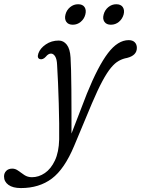

<svg xmlns="http://www.w3.org/2000/svg" viewBox="-128 -660 682 928"><path d="M292 -207.5Q346 -340.5 393.8 -403.2Q441.5 -466 494 -466Q513 -466 523.2 -455.8Q533.5 -445.5 533.5 -428.5Q533.5 -392 486 -380Q465.5 -376.5 446.8 -366.2Q428 -356 408.8 -333Q389.5 -310 367 -268.2Q344.5 -226.5 316 -159.5L230.5 45Q183.5 157.5 122.5 203.2Q61.5 249 -27 249Q-66 249 -87.2 233.5Q-108.5 218 -108.5 193Q-108.5 176.5 -97.8 165.8Q-87 155 -68.5 155Q-53.5 155 -39.8 165.2Q-26 175.5 -10.2 186Q5.5 196.5 26.5 196.5Q59.5 196.5 89 176.2Q118.5 156 137.5 115.5Q156.5 75 158 14Q158.5 -18.5 158 -64Q157.5 -109.5 156 -160Q154.5 -210.5 152.5 -259Q150.5 -307.5 148 -346Q147 -374 138.5 -387.5Q130 -401 118.5 -401Q105.5 -401 93.5 -386Q86.5 -378 79 -375.2Q71.5 -372.5 66 -374Q49.5 -378 57.5 -402Q66 -426.5 93.2 -445.2Q120.5 -464 156 -464Q179 -464 194.8 -444Q210.5 -424 213 -382Q214.5 -361 215.5 -320Q216.5 -279 217 -227Q217.5 -175 217.5 -119.5Q217.5 -64 217.5 -14.5ZM224 -540.5Q202 -540.5 192.5 -554.5Q183 -568.5 188.5 -590Q194 -611.5 211 -625.5Q228 -639.5 249.5 -639.5Q271.5 -639.5 280.8 -625.5Q290 -611.5 284.5 -590Q279 -568.5 262.2 -554.5Q245.5 -540.5 224 -540.5ZM408 -540.5Q386.5 -540.5 376.8 -554.5Q367 -568.5 373 -590Q378.5 -611.5 395.5 -625.5Q412.5 -639.5 434 -639.5Q456 -639.5 465.5 -625.5Q475 -611.5 469.5 -590Q463.5 -568.5 446.8 -554.5Q430 -540.5 408 -540.5Z"/></svg>

Font: Fraunces 9pt SuperSoft Light
Style: Italic
Weight: 300
Italic angle: -16°
Version: Version 1.000;[b76b70a41]